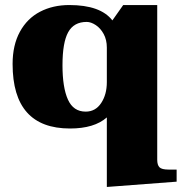

<svg xmlns="http://www.w3.org/2000/svg" viewBox="-20 -500 737 762"><path d="M404 -34Q354 10 258 10Q30 10 30 -246Q30 -321 59 -374Q88 -427 139 -453.5Q190 -480 255 -480Q379 -480 426 -419L469 -480H604V134Q604 155 613 164Q622 173 649 173H681V221L404 242ZM404 -174V-311Q404 -342 391.5 -365Q379 -388 360 -400.5Q341 -413 324 -413Q273 -413 250.5 -372Q228 -331 228 -241Q228 -153 249.5 -105Q271 -57 320 -57Q359 -57 381.5 -91Q404 -125 404 -174Z"/></svg>

Font: Taviraj Black
Style: Regular
Weight: 900
Designer: Katatrad Team
Foundry: CadsonDemak
Version: Version 1.030